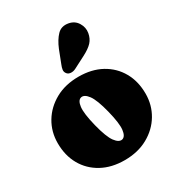

<svg xmlns="http://www.w3.org/2000/svg" viewBox="-172 -820 867 938"><g transform="rotate(-30 262.0 -351.0)"><path d="M265 -458Q339 -458 393.5 -428Q448 -398 478 -345Q508 -292 508 -222.5Q508 -159 476.8 -106.5Q445.5 -54 389.2 -22.8Q333 8.5 258 8.5Q184.5 8.5 129.8 -21.5Q75 -51.5 45 -104.5Q15 -157.5 15 -227Q15 -291 46.2 -343.2Q77.5 -395.5 133.8 -426.8Q190 -458 265 -458ZM297.5 -85.5Q317 -91 321.2 -126Q325.5 -161 306.5 -236.5Q287.5 -312.5 266.5 -340.8Q245.5 -369 225.5 -364Q206 -359 201.8 -324Q197.5 -289 216.5 -213Q235.5 -137 256.5 -108.8Q277.5 -80.5 297.5 -85.5ZM250.5 -623.5Q268 -666 291.8 -690.5Q315.5 -715 353.5 -708Q386 -702 402.2 -675.2Q418.5 -648.5 413.5 -619Q408.5 -590 391 -571Q373.5 -552 336.5 -533L270.5 -499Q258 -492.5 244.2 -493Q230.5 -493.5 222.5 -502.5Q213.5 -513 215.2 -525.8Q217 -538.5 223 -552.5Z"/></g></svg>

Font: Fraunces 144pt SuperSoft Black
Style: Regular
Weight: 900
Version: Version 1.000;[b76b70a41]